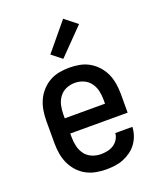

<svg xmlns="http://www.w3.org/2000/svg" viewBox="-143 -854 786 950"><g transform="rotate(-20 250.0 -379.0)"><path d="M252 8Q225 8 198 3Q171 -2 147 -15Q123 -28 104.5 -48.5Q86 -69 74.5 -94Q63 -119 58.5 -146Q54 -173 54 -200V-320Q54 -347 58.5 -374Q63 -401 74 -425.5Q85 -450 103.5 -470.5Q122 -491 145.5 -504.5Q169 -518 196 -523Q223 -528 250 -528Q277 -528 304 -523Q331 -518 354.5 -504.5Q378 -491 396.5 -470.5Q415 -450 426 -425.5Q437 -401 441.5 -374Q446 -347 446 -320V-220H144V-200Q144 -176 149.5 -152.5Q155 -129 169 -110Q183 -91 205.5 -81.5Q228 -72 252 -72Q269 -72 286.5 -75.5Q304 -79 319 -88.5Q334 -98 343.5 -113.5Q353 -129 354 -146H444Q443 -123 435.5 -101Q428 -79 414.5 -60.5Q401 -42 382 -28.5Q363 -15 342 -6.5Q321 2 298 5Q275 8 252 8ZM356 -300V-320Q356 -344 351 -367Q346 -390 332 -409.5Q318 -429 296 -438.5Q274 -448 250 -448Q226 -448 204 -438.5Q182 -429 168 -409.5Q154 -390 149 -367Q144 -344 144 -320V-300ZM238 -579 185 -621 305 -766 370 -714Z"/></g></svg>

Font: Iosevka Term Medium
Style: Regular
Weight: 500
Monospace: yes
Designer: Belleve Invis
Foundry: Belleve Invis
Version: Version 26.3.1